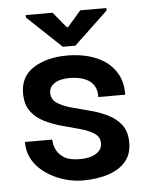

<svg xmlns="http://www.w3.org/2000/svg" viewBox="-46 -614 508 662"><g transform="rotate(-5 207.5 -282.5)"><path d="M212.7 10Q192 10 166.8 4.5Q141.7 -1 117 -12.7Q92.3 -24.3 71.7 -42.2Q51 -60 38.8 -84.2Q26.7 -108.3 26.7 -139.7H121.3Q121.3 -138.7 122.7 -127Q124 -115.3 131.8 -100.8Q139.7 -86.3 157.8 -75.3Q176 -64.3 210.3 -64.3Q237 -64.3 254.2 -71Q271.3 -77.7 279.7 -88.5Q288 -99.3 287.7 -112.3Q287.7 -134.3 269.3 -146.7Q251 -159 222 -167Q193 -175 160.7 -183.7Q128.3 -192.3 99.5 -206.3Q70.7 -220.3 52.7 -244.5Q34.7 -268.7 35 -308.3Q35.3 -365.7 81.3 -394.8Q127.3 -424 198.3 -424Q235.7 -424 269.3 -415.3Q303 -406.7 329.2 -388.5Q355.3 -370.3 370.7 -341.5Q386 -312.7 385.7 -272H292.3Q293 -294.7 284.7 -309.2Q276.3 -323.7 262.3 -331.7Q248.3 -339.7 232.3 -342.8Q216.3 -346 201 -346Q165 -346 146.7 -333.3Q128.3 -320.7 128.3 -301Q128.3 -278.3 146.8 -265.7Q165.3 -253 194.5 -244.8Q223.7 -236.7 256.7 -228.3Q289.7 -220 318.8 -206.2Q348 -192.3 366.5 -168.7Q385 -145 385 -105.7Q385 -66.7 363.5 -41.2Q342 -15.7 303.3 -2.8Q264.7 10 212.7 10ZM185.7 -455.3 67.7 -566.7V-575.3H160.7L205 -521.3H209.7L256.3 -575.3H346.7V-566.7L229 -455.3Z"/></g></svg>

Font: Darker Grotesque Light
Style: Regular
Weight: 300
Designer: Gabriel Lam
Foundry: TypeRant
Version: Version 1.000;gftools[0.9.28]